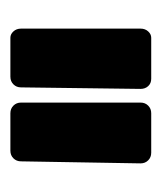

<svg xmlns="http://www.w3.org/2000/svg" viewBox="10 -780 318 379"><g transform="rotate(90 169.5 -590.0)"><path d="M152 -472Q152 -463 146 -457Q140 -451 131 -451H54Q47 -451 41.5 -457Q36 -463 36 -472V-708Q36 -717 41.5 -723Q47 -729 54 -729H135Q144 -729 149.5 -723Q155 -717 155 -708ZM298 -472Q298 -463 292 -457Q286 -451 277 -451H203Q194 -451 188 -457Q182 -463 182 -472V-708Q182 -717 188 -723Q194 -729 203 -729H281Q290 -729 296 -723Q302 -717 302 -708Z"/></g></svg>

Font: Stadtwerke
Style: Bold
Weight: 700
Designer: Santiago Orozco
Foundry: Typemade
Version: Version 1.003